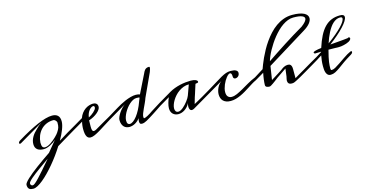

<svg xmlns="http://www.w3.org/2000/svg" viewBox="-193 -1491 4943 2573"><g transform="rotate(-15 2278.0 -204.5)"><path d="M751 -200.7Q754.4 -202.6 759.3 -202.6Q765.1 -202.6 769.8 -199Q774.4 -195.3 774.4 -189Q774.4 -182.6 769 -175.3Q763.7 -168 751 -160.2Q727.1 -146 696 -127.7Q665 -109.4 629.2 -87.9Q593.3 -66.4 553.2 -42.2Q513.2 -18.1 471.2 7.3Q435.5 64.5 394.3 121.1Q353 177.7 309.6 229.2Q266.1 280.8 222.7 325.2Q179.2 369.6 139.2 402.3Q99.1 435.1 64.2 453.6Q29.3 472.2 3.9 472.2Q-14.6 472.2 -29.3 468.8Q-43.9 465.3 -54 456.8Q-64 448.2 -69.1 434.1Q-74.2 419.9 -74.2 398.4Q-74.2 386.2 -59.1 366.2Q-43.9 346.2 -16.6 320.6Q10.7 294.9 48.3 264.4Q85.9 233.9 130.6 200.7Q175.3 167.5 225.6 132.1Q275.9 96.7 328.1 61.5Q382.8 -5.9 451.2 -87.9Q432.6 -70.8 410.6 -55.7Q388.7 -40.5 365.5 -29.1Q342.3 -17.6 319.3 -10.7Q296.4 -3.9 276.4 -3.9Q250 -3.9 227.8 -9.3Q205.6 -14.6 189.5 -26.6Q173.3 -38.6 164.3 -57.6Q155.3 -76.7 155.3 -104Q155.3 -131.8 163.3 -157.5Q171.4 -183.1 185.1 -206.1Q198.7 -229 215.8 -249Q232.9 -269 251.5 -285.6Q269.5 -305.2 289.8 -323Q310.1 -340.8 333.5 -356.4L0 -160.2Q-8.3 -155.8 -13.7 -155.8Q-25.9 -155.8 -25.9 -168Q-25.9 -174.8 -19.8 -183.6Q-13.7 -192.4 0 -200.7Q83.5 -251.5 157 -290.5Q230.5 -329.6 292.7 -356.2Q355 -382.8 406 -396.5Q457 -410.2 495.6 -410.2Q547.4 -410.2 574.7 -384Q602.1 -357.9 602.1 -303.2Q602.1 -279.8 595.5 -252Q588.9 -224.1 576.9 -192.6Q564.9 -161.1 548.1 -127Q531.2 -92.8 510.7 -57.1Q581.1 -101.6 642.3 -137.9Q703.6 -174.3 751 -200.7ZM252.4 -100.1Q252.4 -58.6 262.9 -41.3Q273.4 -23.9 298.3 -23.9Q316.4 -23.9 337.4 -32.7Q358.4 -41.5 379.9 -55.4Q401.4 -69.3 421.6 -86.7Q441.9 -104 459 -120.6Q476.1 -137.2 488 -151.4Q500 -165.5 504.9 -173.8Q516.6 -191.4 523.9 -205.1Q531.2 -218.8 535.6 -232.7Q540 -246.6 541.5 -262.5Q543 -278.3 543 -300.3Q543 -307.6 538.6 -315.9Q534.2 -324.2 527.6 -331.1Q521 -337.9 513.4 -342.3Q505.9 -346.7 500 -346.7Q442.4 -346.7 397.7 -326.4Q353 -306.2 321.8 -272Q290.5 -237.8 272.9 -193.4Q255.4 -148.9 252.4 -100.1ZM6.8 425.8Q19.5 425.8 42 407.2Q64.5 388.7 99.1 352.1Q133.8 315.4 181.2 260.5Q228.5 205.6 291 132.8Q259.3 155.8 223.4 181.2Q187.5 206.5 152.6 231.7Q117.7 256.8 85.7 281.2Q53.7 305.7 29.1 326.9Q4.4 348.1 -10 365Q-24.4 381.8 -24.4 392.6Q-24.4 397 -22.9 402.8Q-21.5 408.7 -17.8 413.8Q-14.2 418.9 -8.1 422.4Q-2 425.8 6.8 425.8Z M751 -160.2Q746.1 -156.7 739.7 -156.7Q733.4 -156.7 729.5 -160.4Q725.6 -164.1 725.6 -169.9Q725.6 -176.3 731.2 -184.3Q736.8 -192.4 751 -200.7L874.5 -273.4Q888.2 -312 909.9 -340.1Q931.6 -368.2 957.8 -386.5Q983.9 -404.8 1012.5 -413.8Q1041 -422.9 1067.9 -422.9Q1095.2 -422.9 1113 -408.4Q1130.9 -394 1130.9 -363.8Q1130.9 -345.2 1117.4 -325Q1104 -304.7 1080.8 -284.9Q1057.6 -265.1 1026.4 -248Q995.1 -231 960 -219.2Q960 -195.8 959.2 -174.8Q958.5 -153.8 958.5 -135.3Q958.5 -119.6 959.5 -106.7Q960.4 -93.8 963.6 -84.7Q966.8 -75.7 972.4 -70.6Q978 -65.4 986.8 -65.4Q1000.5 -65.4 1019.8 -76.4Q1039.1 -87.4 1068.4 -104.5Q1094.7 -120.1 1135.7 -143.6Q1176.8 -167 1235.8 -200.7Q1237.8 -202.1 1241.2 -202.1Q1246.6 -202.1 1250.7 -197.5Q1254.9 -192.9 1254.9 -186Q1254.9 -180.2 1250.7 -173.3Q1246.6 -166.5 1235.8 -160.2Q1187.5 -131.3 1142.1 -101.8Q1096.7 -72.3 1056.4 -48.1Q1016.1 -23.9 981.9 -8.5Q947.8 6.8 922.4 6.8Q905.3 6.8 892.3 -0.5Q879.4 -7.8 870.4 -23.9Q861.3 -40 856.7 -66.2Q852.1 -92.3 852.1 -129.9Q852.1 -135.7 852.8 -148.7Q853.5 -161.6 855.2 -176.5Q856.9 -191.4 859.4 -205.6Q861.8 -219.7 865.2 -227.5Q861.8 -225.6 855.2 -221.7Q848.6 -217.8 839.8 -212.6Q831.1 -207.5 821.3 -201.7Q811.5 -195.8 801.8 -189.9ZM1078.1 -359.9Q1079.1 -362.8 1079.1 -366.2Q1079.1 -378.4 1075 -384.3Q1070.8 -390.1 1061 -390.1Q1049.8 -390.1 1035.2 -381.6Q1020.5 -373 1006.6 -356.4Q992.7 -339.8 981.7 -314.9Q970.7 -290 966.8 -257.8Q986.8 -268.1 1005.9 -281.5Q1024.9 -294.9 1040.3 -308.8Q1055.7 -322.8 1065.7 -336.2Q1075.7 -349.6 1078.1 -359.9Z M1354 -119.1Q1354 -137.2 1365 -162.6Q1376 -188 1393.8 -214.4Q1411.6 -240.7 1434.1 -264.9Q1456.5 -289.1 1479 -304.2L1235.8 -160.2Q1233.9 -159.2 1232.2 -158.9Q1230.5 -158.7 1229 -158.7Q1223.6 -158.7 1220.7 -162.6Q1217.8 -166.5 1217.8 -172.4Q1217.8 -179.2 1222.2 -187.3Q1226.6 -195.3 1235.8 -200.7L1370.1 -282.2Q1397.5 -298.8 1432.1 -317.6Q1466.8 -336.4 1504.2 -352.1Q1541.5 -367.7 1579.6 -378.2Q1617.7 -388.7 1651.9 -388.7Q1683.6 -388.7 1708 -378.9L1835.4 -636.2Q1840.3 -646.5 1845.9 -658.4Q1851.6 -670.4 1860.6 -680.7Q1869.6 -690.9 1883.5 -698Q1897.5 -705.1 1919.4 -705.1Q1926.3 -705.1 1928 -700.4Q1929.7 -695.8 1929.7 -688.5Q1928.7 -681.6 1926.3 -673.1Q1923.8 -664.6 1921.1 -656.2Q1918.5 -647.9 1916 -641.1Q1913.6 -634.3 1912.1 -630.9L1766.6 -314.5Q1755.9 -282.7 1740 -248.8Q1724.1 -214.8 1709.2 -182.9Q1694.3 -150.9 1683.8 -123Q1673.3 -95.2 1673.3 -75.7Q1673.3 -68.8 1675 -62.5Q1676.8 -56.2 1681.6 -56.2Q1688 -56.2 1700.9 -61Q1713.9 -65.9 1730.5 -74.7Q1747.1 -83.5 1766.4 -95.5Q1785.6 -107.4 1804.7 -121.1L1931.6 -200.7Q1935.5 -202.6 1937.5 -202.6Q1941.4 -202.6 1943.6 -198.7Q1945.8 -194.8 1945.8 -189.5Q1945.8 -181.2 1942.1 -173.1Q1938.5 -165 1931.6 -160.2Q1903.8 -141.6 1874.3 -121.8Q1844.7 -102.1 1814.9 -82.8Q1785.2 -63.5 1756.6 -45.9Q1728 -28.3 1701.7 -13.7Q1664.1 7.3 1634.3 7.3Q1614.7 7.3 1607.9 -3.4Q1601.1 -14.2 1601.1 -31.2Q1601.1 -41.5 1602.8 -52.5Q1604.5 -63.5 1607.9 -76.2Q1594.7 -57.1 1577.6 -42Q1560.5 -26.9 1541.3 -16.1Q1522 -5.4 1501.2 0.2Q1480.5 5.9 1460.9 5.9Q1439.5 5.9 1419.9 -1.2Q1400.4 -8.3 1385.7 -23.7Q1371.1 -39.1 1362.5 -62.5Q1354 -85.9 1354 -119.1ZM1672.4 -289.1Q1674.3 -294.4 1677.5 -302.2Q1680.7 -310.1 1683.8 -317.4Q1687 -324.7 1689.2 -330.8Q1691.4 -336.9 1691.4 -339.4Q1691.4 -342.3 1680.2 -343.8Q1668.9 -345.2 1650.4 -345.2Q1626 -345.2 1600.8 -332.3Q1575.7 -319.3 1552 -298.3Q1528.3 -277.3 1507.6 -250.2Q1486.8 -223.1 1471.4 -194.6Q1456.1 -166 1447 -138.2Q1438 -110.4 1438 -87.9Q1438 -57.6 1448.2 -44.7Q1458.5 -31.7 1475.1 -31.7Q1497.6 -31.7 1523.7 -50.8Q1549.8 -69.8 1576.2 -103.8Q1602.5 -137.7 1627.4 -185.1Q1652.3 -232.4 1672.4 -289.1Z M1931.6 -160.2Q1928.2 -158.2 1925.3 -158.2Q1920.4 -158.2 1918 -162.4Q1915.5 -166.5 1915.5 -172.9Q1915.5 -179.7 1918.9 -187.5Q1922.4 -195.3 1931.6 -200.7L2112.3 -307.1Q2146 -326.7 2184.1 -340.8Q2222.2 -355 2261.5 -364Q2300.8 -373 2339.4 -377.2Q2377.9 -381.3 2412.1 -381.3Q2431.6 -381.3 2448.7 -378.7Q2465.8 -376 2478.3 -370.8Q2490.7 -365.7 2497.8 -358.4Q2504.9 -351.1 2504.9 -341.8Q2504.9 -335 2500 -332Q2495.1 -329.1 2488.5 -327.9Q2481.9 -326.7 2474.9 -326.2Q2467.8 -325.7 2463.9 -323.7Q2460.9 -314.5 2454.6 -295.2Q2448.2 -275.9 2441.9 -255.6Q2435.5 -235.4 2430.4 -219.5Q2425.3 -203.6 2424.8 -201.2Q2418.5 -180.7 2407.5 -149.2Q2396.5 -117.7 2383.3 -64.9Q2383.8 -64.9 2394.3 -70.6Q2404.8 -76.2 2421.6 -85.4Q2438.5 -94.7 2460 -106.9Q2481.4 -119.1 2504.4 -131.8L2621.1 -200.7Q2627.9 -204.6 2632.8 -204.6Q2638.2 -204.6 2641.1 -200.9Q2644 -197.3 2644 -191.9Q2644 -185.1 2638.7 -176Q2633.3 -167 2621.1 -160.2L2361.3 -7.8Q2351.6 -2 2343.3 0.5Q2335 2.9 2328.1 2.9Q2318.4 2.9 2311.5 -1.5Q2304.7 -5.9 2300.3 -13.7Q2295.9 -21.5 2293.7 -31.5Q2291.5 -41.5 2291.5 -52.7Q2291.5 -64.9 2293.9 -77.1Q2296.4 -89.4 2300.3 -100.6Q2286.1 -72.8 2267.3 -52.2Q2248.5 -31.7 2227.3 -17.8Q2206.1 -3.9 2183.6 2.9Q2161.1 9.8 2139.6 9.8Q2118.2 9.8 2099.1 2.9Q2080.1 -3.9 2065.7 -17.3Q2051.3 -30.8 2043 -50.8Q2034.7 -70.8 2034.7 -97.2Q2034.7 -112.8 2037.8 -131.8Q2041 -150.9 2046.4 -170.4Q2051.8 -189.9 2058.6 -208.7Q2065.4 -227.5 2072.8 -243.2ZM2375.5 -339.8Q2336.4 -339.8 2300.8 -326.7Q2265.1 -313.5 2234.6 -292Q2204.1 -270.5 2179.4 -242.9Q2154.8 -215.3 2137.5 -186.3Q2120.1 -157.2 2110.6 -128.9Q2101.1 -100.6 2101.1 -78.1Q2101.1 -53.2 2112.1 -37.8Q2123 -22.5 2147.9 -22.5Q2162.6 -22.5 2179.9 -31.5Q2197.3 -40.5 2215.1 -55.4Q2232.9 -70.3 2250.2 -89.1Q2267.6 -107.9 2282.2 -127.2Q2296.9 -146.5 2307.9 -164.8Q2318.8 -183.1 2323.7 -196.8Z M2621.1 -160.2Q2617.7 -158.2 2614.7 -158.2Q2609.9 -158.2 2606.9 -162.6Q2604 -167 2604 -173.3Q2604 -180.2 2607.9 -187.7Q2611.8 -195.3 2621.1 -200.7Q2690.4 -241.7 2739.5 -272.9Q2788.6 -304.2 2826.7 -325.4Q2864.7 -346.7 2896.2 -357.7Q2927.7 -368.7 2961.9 -368.7Q3010.7 -368.7 3034.9 -355.2Q3059.1 -341.8 3059.1 -318.4Q3059.1 -303.2 3054 -291.5Q3048.8 -279.8 3040.3 -271.7Q3031.7 -263.7 3020.8 -259.5Q3009.8 -255.4 2998.5 -255.4Q2989.7 -255.4 2980.2 -262.9Q2970.7 -270.5 2970.7 -286.6Q2970.7 -315.9 2964.1 -328.1Q2957.5 -340.3 2946.3 -340.3Q2935.5 -340.3 2922.1 -330.1Q2908.7 -319.8 2894.5 -302.2Q2880.4 -284.7 2866.7 -261.7Q2853 -238.8 2842.5 -213.4Q2832 -188 2825.4 -162.1Q2818.8 -136.2 2818.8 -112.8Q2818.8 -68.8 2838.4 -48.8Q2857.9 -28.8 2888.7 -28.8Q2923.8 -28.8 2963.4 -46.4Q3002.9 -64 3048.3 -89.8Q3093.8 -115.7 3145.3 -145.8Q3196.8 -175.8 3256.3 -200.7Q3262.2 -203.6 3266.1 -203.6Q3276.4 -203.6 3276.4 -191.4Q3276.4 -184.6 3271.7 -175Q3267.1 -165.5 3256.3 -160.2Q3228 -147.5 3198.2 -129.2Q3168.5 -110.8 3137 -90.6Q3105.5 -70.3 3072.3 -50.5Q3039.1 -30.8 3004.6 -14.9Q2970.2 1 2934.6 11Q2898.9 21 2862.3 21Q2825.2 21 2799.3 10.7Q2773.4 0.5 2757.3 -16.8Q2741.2 -34.2 2733.9 -57.1Q2726.6 -80.1 2726.6 -106Q2726.6 -128.4 2732.7 -152.1Q2738.8 -175.8 2749.5 -197.5Q2760.3 -219.2 2775.1 -237.8Q2790 -256.3 2807.1 -269.5Z M3357.4 -66.4Q3357.4 -83 3359.1 -102.8Q3360.8 -122.6 3363.5 -144.3Q3366.2 -166 3370.1 -188.2Q3374 -210.4 3378.4 -231.9L3256.3 -160.2Q3251.5 -156.7 3245.6 -156.7Q3239.7 -156.7 3235.6 -160.6Q3231.4 -164.6 3231.4 -170.4Q3231.4 -177.2 3237.1 -184.8Q3242.7 -192.4 3256.3 -200.7L3383.3 -280.3Q3391.1 -302.7 3405.8 -340.8Q3420.4 -378.9 3441.9 -425.3Q3463.4 -471.7 3491.7 -523.4Q3520 -575.2 3555.7 -626Q3591.3 -676.8 3633.8 -722.9Q3676.3 -769 3725.8 -804.2Q3775.4 -839.4 3832.3 -860.1Q3889.2 -880.9 3953.6 -880.9Q4008.3 -880.9 4048.8 -873.3Q4089.4 -865.7 4115.7 -852.1Q4142.1 -838.4 4155 -820.1Q4168 -801.8 4168 -780.3Q4168 -746.6 4138.9 -709.7Q4109.9 -672.9 4052.2 -637.7L3496.6 -295.4L3467.3 -107.4Q3492.2 -122.6 3517.1 -137.9Q3542 -153.3 3564.2 -167.5Q3586.4 -181.6 3604.7 -193.6Q3623 -205.6 3634.3 -213.9Q3639.6 -218.8 3648.7 -225.1Q3657.7 -231.4 3669.2 -236.8Q3680.7 -242.2 3693.8 -246.1Q3707 -250 3721.2 -250Q3731.4 -250 3741.7 -247.8Q3752 -245.6 3760 -237.8Q3768.1 -230 3773.2 -215.3Q3778.3 -200.7 3778.3 -175.8V-49.8Q3783.2 -52.7 3796.6 -60.8Q3810.1 -68.8 3829.1 -80.1Q3848.1 -91.3 3870.8 -104.5Q3893.6 -117.7 3916.5 -130.9L4034.7 -200.7Q4044.9 -206.5 4052.2 -206.5Q4063.5 -206.5 4063.5 -195.3Q4063.5 -187.5 4056.9 -178.5Q4050.3 -169.4 4034.7 -160.2Q3981 -128.4 3931.9 -99.6Q3882.8 -70.8 3843 -48.3Q3803.2 -25.9 3775.4 -12Q3747.6 2 3736.3 3.9Q3731 4.9 3725.1 5.4Q3719.2 5.9 3713.4 5.9Q3695.8 5.9 3684.8 1.2Q3673.8 -3.4 3667.7 -11.5Q3661.6 -19.5 3659.4 -29.8Q3657.2 -40 3657.2 -51.8Q3657.2 -63 3661.4 -75.4Q3665.5 -87.9 3667.5 -103L3681.2 -210Q3607.4 -158.2 3546.4 -118.2Q3524.9 -101.1 3503.9 -85.4Q3482.9 -69.8 3465.6 -57.6Q3448.2 -45.4 3435.5 -38.3Q3422.9 -31.2 3418.5 -31.2Q3409.2 -31.2 3398.4 -32.2Q3387.7 -33.2 3378.7 -36.9Q3369.6 -40.5 3363.5 -47.6Q3357.4 -54.7 3357.4 -66.4ZM3505.4 -357.9Q3566.9 -399.4 3633.3 -443.6Q3699.7 -487.8 3767.8 -531.2Q3835.9 -574.7 3903.6 -616.5Q3971.2 -658.2 4035.2 -694.8Q4072.3 -722.7 4092.3 -746.6Q4112.3 -770.5 4112.3 -789.6Q4112.3 -814 4075.2 -828.4Q4038.1 -842.8 3957.5 -842.8Q3919.9 -842.8 3882.3 -828.4Q3844.7 -814 3808.3 -789.1Q3772 -764.2 3737.8 -730.7Q3703.6 -697.3 3672.9 -659.2Q3642.1 -621.1 3615.2 -580.3Q3588.4 -539.6 3566.7 -500Q3544.9 -460.4 3529.3 -423.8Q3513.7 -387.2 3505.4 -357.9Z M4563.5 -681.2Q4535.6 -681.2 4510.7 -669.4Q4485.8 -657.7 4463.6 -637.2Q4441.4 -616.7 4421.9 -588.4Q4402.3 -560.1 4385.3 -527.3Q4368.2 -494.6 4353.8 -458.5Q4339.4 -422.4 4327.6 -385.7Q4393.6 -433.1 4443.4 -475.6Q4493.2 -518.1 4526.9 -553.2Q4560.5 -588.4 4577.4 -615.5Q4594.2 -642.6 4594.2 -659.7Q4594.2 -669.4 4588.1 -675.3Q4582 -681.2 4563.5 -681.2ZM4612.8 -393.1Q4624.5 -387.2 4624.5 -378.9Q4624.5 -366.2 4615 -355.5Q4605.5 -344.7 4590.1 -336.2Q4574.7 -327.6 4555.4 -321.3Q4536.1 -314.9 4516.8 -310.5Q4497.6 -306.2 4480 -303.7Q4460.4 -301.3 4450.7 -301.8Q4412.6 -302.7 4375.5 -303.2L4303.7 -304.2Q4289.1 -249.5 4280.8 -210.7Q4272.5 -171.9 4268.3 -143.3Q4264.2 -114.7 4263.2 -93.8Q4262.2 -72.8 4262.2 -53.2Q4262.2 -42.5 4265.1 -36.1Q4268.1 -29.8 4274.9 -29.8Q4298.8 -29.8 4327.6 -45.9Q4356.9 -62 4393.1 -86.9L4474.1 -142.1Q4540.5 -187.5 4573.7 -200.7Q4576.2 -201.7 4583.5 -205.1Q4587.4 -206.5 4590.8 -206.5Q4601.6 -206.5 4601.6 -195.3Q4601.6 -188 4595.2 -178.2Q4588.4 -168.9 4573.7 -160.2Q4499 -115.2 4463.4 -89.8L4379.9 -29.3Q4342.8 -2.9 4312 12.7Q4280.8 28.3 4249 28.3Q4221.7 28.3 4206.5 13.7Q4191.9 -1 4184.8 -22.2Q4177.7 -43.5 4176.3 -67.9Q4174.8 -92.3 4174.8 -111.3Q4174.8 -148.4 4179 -185.1Q4183.1 -221.7 4189.9 -255.4L4113.3 -207L4034.7 -160.2Q4032.2 -158.7 4029.3 -158.7Q4023.9 -158.7 4019 -163.3Q4014.2 -168 4014.2 -174.8Q4014.2 -180.2 4018.6 -187Q4022.9 -193.8 4034.7 -200.7L4121.1 -250Q4162.1 -274.4 4200.2 -299.3L4201.2 -303.7L4138.7 -302.2Q4133.8 -302.2 4129.4 -301.8Q4125 -301.3 4121.1 -301.3Q4112.8 -301.3 4107.7 -306.4Q4102.5 -311.5 4101.6 -317.9Q4101.6 -323.2 4109.9 -328.1Q4118.2 -333 4133.3 -336.9Q4148.4 -341.3 4169.4 -345Q4190.4 -348.6 4215.8 -351.6Q4245.1 -443.4 4279.3 -510.7Q4313.5 -578.1 4356.2 -622.1Q4398.9 -666 4451.7 -687.5Q4504.4 -709 4570.8 -709Q4601.6 -709 4615.5 -699.5Q4629.4 -689.9 4629.4 -672.9Q4629.4 -649.4 4608.6 -616.2Q4587.9 -583 4550.5 -542.7Q4513.2 -502.4 4461.2 -457.3Q4409.2 -412.1 4346.2 -364.7Q4377.4 -367.7 4409.7 -370.1L4473.1 -375.5Q4504.4 -377.9 4534.4 -380.9Q4564.5 -383.8 4591.8 -387.2Q4597.2 -388.7 4599.6 -391.4Q4602.1 -394 4607.9 -394Q4609.9 -394 4612.8 -393.1Z"/></g></svg>

Font: Meddon
Style: Regular
Weight: 400
Designer: Vernon Adams
Foundry: Vernon Adams
Version: Version 1.000